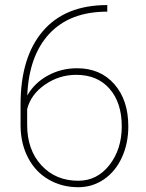

<svg xmlns="http://www.w3.org/2000/svg" viewBox="-20 -741 587 770"><path d="M410.2 -720.7V-694.3Q260.7 -694.3 178.2 -606Q95.7 -517.6 89.4 -357.9Q117.7 -408.2 171.4 -437.7Q225.1 -467.3 289.1 -467.3Q382.8 -467.3 438.7 -403.3Q494.6 -339.4 494.6 -234.4Q494.6 -166.5 469.2 -110.4Q443.8 -54.2 397.5 -22.2Q351.1 9.8 293.9 9.8Q228.5 9.8 175.8 -20.5Q123 -50.8 93.3 -106.9Q63.5 -163.1 62.5 -234.9V-322.3Q62.5 -511.7 151.9 -616.2Q241.2 -720.7 410.2 -720.7ZM285.6 -440.9Q217.3 -440.9 160.4 -401.6Q103.5 -362.3 88.9 -303.2V-240.7Q88.9 -140.1 146 -78.1Q203.1 -16.1 293.9 -16.1Q369.6 -16.1 418.9 -79.3Q468.3 -142.6 468.3 -234.4Q468.3 -329.1 419.4 -385Q370.6 -440.9 285.6 -440.9Z"/></svg>

Font: TypoPRO Roboto
Style: Regular
Weight: 250
Designer: Google
Version: Version 2.136; 2016